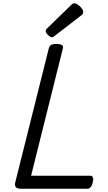

<svg xmlns="http://www.w3.org/2000/svg" viewBox="-20 -1160 665 1180"><path d="M108 0Q64 0 74 -40L280 -863Q284 -877 294 -883.5Q304 -890 326 -890Q349 -890 360 -883Q371 -876 366 -861L171 -80H534Q546 -80 550.5 -70.5Q555 -61 550 -40Q546 -20 537 -10Q528 0 516 0ZM299 -931Q289 -931 275 -945Q261 -959 261 -969Q261 -973 262 -976.5Q263 -980 270 -986L417 -1129Q423 -1134 426.5 -1137Q430 -1140 436 -1140Q446 -1140 459 -1131Q472 -1122 481.5 -1110Q491 -1098 491 -1088Q491 -1081 489 -1076Q487 -1071 476 -1063L318 -941Q312 -937 307.5 -934Q303 -931 299 -931Z"/></svg>

Font: Playwrite IS
Style: Regular
Weight: 400
Designer: Veronika Burian, José Scaglione
Foundry: TypeTogether
Version: Version 1.002